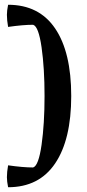

<svg xmlns="http://www.w3.org/2000/svg" viewBox="-20 -667 366 806"><path d="M9 77Q9 55 14 27Q77 36 119 36Q142 29 154.5 -59Q167 -147 167 -264Q167 -381 154.5 -468.5Q142 -556 119 -563Q77 -563 14 -554Q9 -582 9 -605Q9 -622 14 -647Q144 -647 211.5 -547.5Q279 -448 279 -264Q279 -81 211.5 19Q144 119 14 119Q9 94 9 77Z"/></svg>

Font: Mirza Medium
Style: Regular
Weight: 500
Designer: Arabic design by Kourosh Beigpour, Latin design by Eduardo Tunni, engineering by Lasse Fister
Version: Version 1.0010g